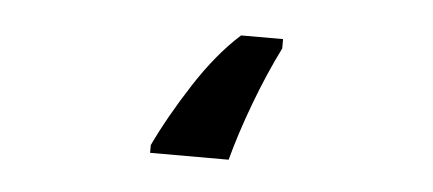

<svg xmlns="http://www.w3.org/2000/svg" viewBox="-28 17 555 246"><g transform="rotate(5 250.0 140.0)"><path d="M171 220H272Q281 186 296 146Q311 106 328 72V60H274Q244 87 216.5 129.5Q189 172 171 210Z"/></g></svg>

Font: Noto Sans Mono Condensed Extra
Style: Regular
Weight: 800
Width: 3
Designer: Monotype Design Team
Foundry: Monotype Imaging Inc.
Version: Version 1.900